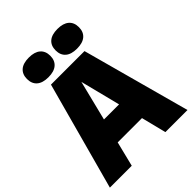

<svg xmlns="http://www.w3.org/2000/svg" viewBox="-266 -1103 1241 1241"><g transform="rotate(-45 354.0 -482.5)"><path d="M-1 0 200.5 -740H507L708.5 0H506.5L463.5 -171H241.5L199 0ZM283.5 -338.5H421.5L352 -613.5ZM484.5 -785Q432 -785 405 -808.5Q378 -832 378 -875Q378 -918 405 -941.5Q432 -965 484.5 -965Q536.5 -965 563.8 -941.5Q591 -918 591 -875Q591 -832 563.8 -808.5Q536.5 -785 484.5 -785ZM223 -785Q170.5 -785 143.5 -808.5Q116.5 -832 116.5 -875Q116.5 -918 143.5 -941.5Q170.5 -965 223 -965Q275 -965 302.2 -941.5Q329.5 -918 329.5 -875Q329.5 -832 302.2 -808.5Q275 -785 223 -785Z"/></g></svg>

Font: Encode Sans Semi Condensed Black
Style: Regular
Weight: 900
Width: 4
Designer: Multiple Designers
Foundry: Impallari Type
Version: Version 3.000; ttfautohint (v1.8.3) -l 8 -r 50 -G 200 -x 14 